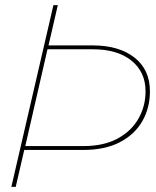

<svg xmlns="http://www.w3.org/2000/svg" viewBox="-20 -724 604 744"><path d="M24 0 187 -704H204L168 -548H340Q441 -548 501 -501Q561 -454 561 -370Q561 -306 531.5 -254.5Q502 -203 444.5 -173Q387 -143 303 -143H74L41 0ZM340 -533H164L78 -158H304Q381 -158 434.5 -186.5Q488 -215 516 -263.5Q544 -312 544 -370Q544 -445 489.5 -489Q435 -533 340 -533Z"/></svg>

Font: Prodigy Sans Thin
Style: Italic
Weight: 100
Italic angle: -13°
Designer: Wei Huang
Foundry: Wei Huang
Version: Version 1.003; ttfautohint (v1.8.3)